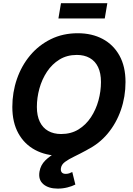

<svg xmlns="http://www.w3.org/2000/svg" viewBox="-20 -940 811 1171"><path d="M346.8 9.8Q260.4 9.8 194.6 -25.3Q128.9 -60.3 92.1 -126.7Q55.2 -193.2 55.2 -287.7Q55.2 -376.7 83.1 -457.8Q111 -538.8 163.5 -601.7Q216 -664.6 289.7 -700.9Q363.3 -737.3 454.6 -737.3Q540.8 -737.3 606.2 -702.4Q671.6 -667.5 708.6 -601Q745.5 -534.6 745.5 -439.8Q745.5 -350.5 717.5 -269.6Q689.5 -188.7 637.1 -125.7Q584.7 -62.8 511.3 -26.5Q437.9 9.8 346.8 9.8ZM352.9 -122.6Q413.1 -122.6 458.6 -150.5Q504.1 -178.5 534.7 -225Q565.3 -271.6 580.6 -327.7Q595.8 -383.7 595.8 -439.7Q595.8 -494.1 578.1 -530.9Q560.4 -567.6 527.3 -586.3Q494.3 -605 448.6 -605Q388.4 -605 342.8 -576.9Q297.1 -548.8 266.4 -502.3Q235.7 -455.7 220.3 -399.9Q204.9 -344 204.9 -288Q204.9 -233.9 222.9 -197Q240.9 -160.1 274 -141.4Q307.2 -122.6 352.9 -122.6ZM332.3 210.3Q275.7 210.3 244 183.1Q212.3 155.9 221 106Q227.8 66.7 256.1 38.6Q284.5 10.6 326.5 -12.3Q368.6 -35.3 417.3 -59.1Q466 -83 514.5 -113.7Q563 -144.4 604.4 -187.5Q645.7 -230.5 672.9 -292.2Q700 -353.8 705.2 -439.8H745.5Q740.4 -343.7 717.4 -274.3Q694.4 -204.8 660 -156.8Q625.7 -108.9 585.6 -76.6Q545.5 -44.4 505.9 -22.9Q466.3 -1.4 432.5 14.9Q398.7 31.1 377.1 47Q355.4 62.9 351.7 84.7Q349.1 101.7 356.5 111.1Q364 120.4 381.2 120.4Q392.4 120.4 402.2 117.1Q412 113.8 420.8 109.1L439.6 185.6Q420.1 195.7 391.4 203Q362.6 210.3 332.3 210.3ZM634.6 -920.5 618.9 -827.4H336.3L351.9 -920.5Z"/></svg>

Font: Adwaita Sans
Style: Italic
Weight: 400
Italic angle: -9.39999°
Designer: Rasmus Andersson
Foundry: rsms
Version: Version 4.001;git-9221beed3